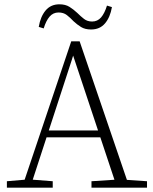

<svg xmlns="http://www.w3.org/2000/svg" viewBox="-20 -872 712 892"><path d="M12 0V-30L105 -38H122L225 -30V0ZM82 0 311 -680H350L582 0H524L313 -634H326L314 -595L120 0ZM184 -234V-266H468V-234ZM405 0V-30L528 -38H546L663 -30V0ZM160 -747Q168 -795 192 -823.5Q216 -852 256 -852Q284 -852 303 -840Q322 -828 339 -812Q355 -796 370.5 -784Q386 -772 408 -772Q433 -772 449.5 -791Q466 -810 477 -846L500 -839Q492 -792 468 -763.5Q444 -735 403 -735Q375 -735 356.5 -746.5Q338 -758 322 -773Q306 -790 290.5 -802Q275 -814 252 -814Q227 -814 210.5 -795Q194 -776 183 -740Z"/></svg>

Font: Source Serif 4 18pt Light
Style: Regular
Weight: 300
Designer: Frank Grießhammer
Foundry: Adobe Systems Incorporated
Version: Version 4.004;hotconv 1.0.116;makeotfexe 2.5.65601